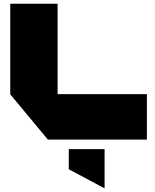

<svg xmlns="http://www.w3.org/2000/svg" viewBox="-20 -750 833 1030"><path d="M237 -1 35 -244V-245H768V-1ZM35 -245V-730H289V-245ZM540 260 349 158V50H541V260Z"/></svg>

Font: Foldit Black
Style: Regular
Weight: 900
Version: Version 1.003